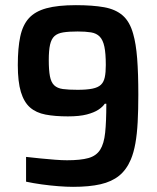

<svg xmlns="http://www.w3.org/2000/svg" viewBox="-20 -716 610 744"><path d="M263 8Q238 8 206 5.5Q174 3 141.5 -1.5Q109 -6 81 -12V-108Q108 -105 137.5 -102Q167 -99 194 -97Q221 -95 240 -95Q292 -95 322.5 -103.5Q353 -112 368 -135.5Q383 -159 387.5 -202Q392 -245 392 -314H386Q378 -302 361.5 -291Q345 -280 316.5 -272.5Q288 -265 243 -265Q193 -265 156.5 -272Q120 -279 96.5 -299.5Q73 -320 61 -359.5Q49 -399 49 -464Q49 -530 58.5 -574.5Q68 -619 92 -645.5Q116 -672 160 -684Q204 -696 274 -696Q339 -696 383.5 -688Q428 -680 455.5 -656Q483 -632 496 -585Q507 -547 511.5 -489.5Q516 -432 516 -349Q516 -290 513.5 -243Q511 -196 504.5 -160Q498 -124 487 -98Q470 -58 441.5 -35Q413 -12 369.5 -2Q326 8 263 8ZM281 -368Q316 -368 338 -372.5Q360 -377 371 -387.5Q382 -398 386 -416.5Q390 -435 390 -464Q390 -509 384.5 -535Q379 -561 366.5 -574Q354 -587 333 -590.5Q312 -594 281 -594Q247 -594 225 -590.5Q203 -587 191 -576Q179 -565 174 -543Q169 -521 169 -483Q169 -444 173.5 -420.5Q178 -397 190 -385.5Q202 -374 223.5 -371Q245 -368 281 -368Z"/></svg>

Font: Saira SemiCondensed SemiBold
Style: Regular
Weight: 600
Width: 4
Designer: Hector Gatti with collaboration of the Omnibus-Type team
Foundry: Omnibus-Type
Version: Version 1.101